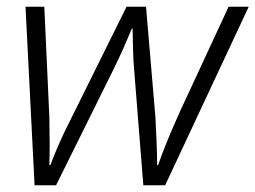

<svg xmlns="http://www.w3.org/2000/svg" viewBox="-20 -552 761 572"><path d="M83 0H147L318 -345Q336 -382 348 -409Q360 -436 373 -467H375Q376 -430 376.5 -401Q377 -372 380 -340L407 0H472L721 -532H661L514 -215Q471 -119 451 -60H448Q448 -91 446.5 -128.5Q445 -166 443 -203L415 -532H357L190 -195Q170 -156 155 -121.5Q140 -87 130 -60H127Q128 -86 128 -121Q128 -156 127 -203L112 -532H56Z"/></svg>

Font: Noto Sans UI Light
Style: Italic
Weight: 300
Italic angle: -12°
Designer: Monotype Design Team
Foundry: Monotype Imaging Inc.
Version: Version 1.901